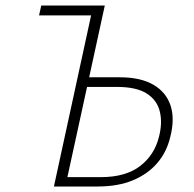

<svg xmlns="http://www.w3.org/2000/svg" viewBox="-20 -678 707 698"><path d="M176 0 319 -658H361L225 -34H346Q437 -34 489.5 -74.5Q542 -115 558 -181Q571 -231 561 -272.5Q551 -314 513.5 -338Q476 -362 405 -362H280L285 -397H416Q491 -397 537.5 -370Q584 -343 600 -294.5Q616 -246 599 -180Q586 -125 551.5 -85Q517 -45 463 -22.5Q409 0 335 0ZM122 -622 130 -658H335L328 -622Z"/></svg>

Font: Ysabeau ExtraLight
Style: Italic
Weight: 250
Italic angle: -12°
Version: Version 2.000;gftools[0.9.27.dev2+g8671c4b]